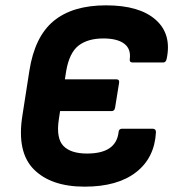

<svg xmlns="http://www.w3.org/2000/svg" viewBox="-20 -687 654 719"><path d="M297 12Q171 12 106.5 -53Q42 -118 64 -255L90 -422Q110 -550 181 -608.5Q252 -667 377 -667Q502 -667 563 -613Q624 -559 604 -466Q601 -453 591 -453H477Q464 -453 466 -466Q471 -504 445 -523.5Q419 -543 367 -543Q309 -543 274.5 -516.5Q240 -490 228 -422L223 -390H415Q428 -390 426 -377L411 -284Q409 -271 398 -271H205L200 -238Q190 -169 217.5 -140.5Q245 -112 306 -112Q415 -112 424 -192Q425 -205 437 -205H551Q564 -205 564 -192Q559 -96 489.5 -42Q420 12 297 12Z"/></svg>

Font: Sofia Sans ExtraBold
Style: Italic
Weight: 800
Italic angle: -9°
Designer: Botio Nikoltchev, Ani Petrova
Foundry: lettersoup
Version: Version 4.100; ttfautohint (v1.8.4.7-5d5b)